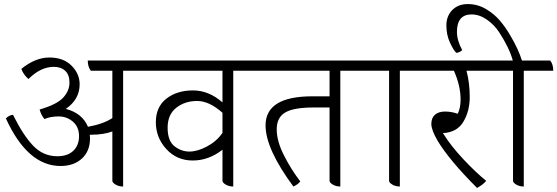

<svg xmlns="http://www.w3.org/2000/svg" viewBox="-20 -898 2743 945"><path d="M731 -550H586V20Q565 20 549 10.5Q533 1 533 -8V-251Q489 -235 432 -235H422Q423 -229 423 -217Q423 -154 383 -117.5Q343 -81 278 -81Q116 -81 9 -315Q24 -331 44 -333Q94 -232 143.5 -180.5Q193 -129 262 -129Q313 -129 341 -156Q369 -183 369 -228Q369 -273 339 -299Q309 -325 268.5 -325Q228 -325 199 -312Q183 -330 175 -359Q261 -384 291.5 -418Q322 -452 322 -491Q322 -530 301 -549.5Q280 -569 245 -569Q180 -569 120 -509Q95 -531 85 -559Q154 -615 223 -615Q292 -615 332 -575Q372 -535 372 -483Q372 -409 304 -362Q385 -341 413 -274Q490 -288 533 -317V-550H427Q412 -569 412 -600H716Q731 -582 731 -550Z M1273 -550H1128V20Q1107 20 1091 10.5Q1075 1 1075 -8V-161Q1007 -108 928.5 -108Q850 -108 798.5 -164.5Q747 -221 747 -296.5Q747 -372 799 -412.5Q851 -453 929.5 -453Q1008 -453 1075 -394V-550H696Q681 -569 681 -600H1258Q1273 -582 1273 -550ZM1075 -343Q1010 -401 950 -401Q890 -401 847.5 -367.5Q805 -334 805 -269.5Q805 -205 838.5 -178.5Q872 -152 912 -152Q952 -152 999.5 -177.5Q1047 -203 1075 -244Z M1800 -550H1655V20Q1634 20 1618 10.5Q1602 1 1602 -8V-369H1523Q1426 -369 1384 -344.5Q1342 -320 1342 -261.5Q1342 -203 1378 -132.5Q1414 -62 1458 -5Q1445 11 1424 20Q1287 -165 1287 -281Q1287 -424 1518 -424H1602V-550H1238Q1223 -569 1223 -600H1785Q1800 -582 1800 -550Z M2093 -550H1948V20Q1927 20 1911 10.5Q1895 1 1895 -8V-550H1765Q1750 -569 1750 -600H2078Q2093 -582 2093 -550Z M2410 -550H2276Q2292 -490 2292 -420.5Q2292 -351 2260.5 -298.5Q2229 -246 2160 -243Q2198 -181 2260.5 -114.5Q2323 -48 2373 -8Q2359 10 2328 27Q2191 -110 2134 -205Q2103 -258 2103 -288Q2103 -318 2121 -333.5Q2139 -349 2170.5 -349Q2202 -349 2233 -338Q2247 -367 2247 -408Q2247 -476 2214 -550H2058Q2043 -569 2043 -600H2395Q2410 -582 2410 -550Z M2703 -550H2558V20Q2537 20 2521 10.5Q2505 1 2505 -8V-550H2375Q2360 -569 2360 -600H2504Q2487 -662 2437 -739Q2412 -777 2375.5 -802Q2339 -827 2301 -827Q2229 -827 2229 -741Q2229 -699 2255 -651Q2239 -638 2226 -638Q2213 -649 2195 -687.5Q2177 -726 2177 -772.5Q2177 -819 2206 -848.5Q2235 -878 2282.5 -878Q2330 -878 2371 -854Q2412 -830 2440.5 -796.5Q2469 -763 2493 -721Q2531 -657 2549 -600H2688Q2703 -582 2703 -550Z"/></svg>

Font: Karma Light
Style: Regular
Weight: 300
Designer: Joana Correia
Foundry: Indian Type Foundry
Version: Version 1.202;PS 1.0;hotconv 1.0.78;makeotf.lib2.5.61930; tt